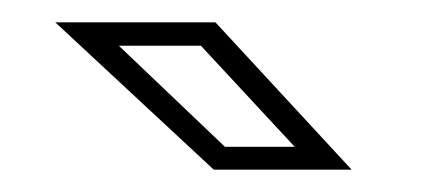

<svg xmlns="http://www.w3.org/2000/svg" viewBox="-20 -708 384 172"><path d="M295 -556H171.5L29.5 -688H173ZM244 -576.5 160 -667H86.5L181.5 -576.5Z"/></svg>

Font: Tourney Condensed Light
Style: Regular
Weight: 300
Width: 3
Designer: Tyler Finck
Foundry: Etcetera Type Co
Version: Version 1.010; ttfautohint (v1.8.3)